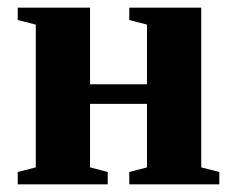

<svg xmlns="http://www.w3.org/2000/svg" viewBox="-20 -479 616 499"><path d="M362 -209H214V-44L260 -32V0H26V-32L73 -44V-415L26 -427V-459H214V-415V-260H362V-415L316 -427V-459H503V-415V-44L550 -32V0H316V-32L362 -44Z"/></svg>

Font: Libra Serif Modern
Style: Bold
Weight: 700
Designer: Stefan Peev, Context Ltd
Foundry: Ascender Corporation
Version: Version 1.000